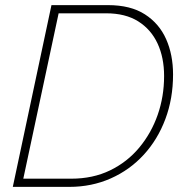

<svg xmlns="http://www.w3.org/2000/svg" viewBox="-20 -730 726 750"><path d="M181 -710H402Q490 -710 546 -674Q602 -638 629 -577Q656 -516 656 -439Q656 -345 626 -265Q596 -185 541.5 -125.5Q487 -66 412.5 -33Q338 0 251 0H30ZM258 -32Q343 -32 410 -64.5Q477 -97 524 -153.5Q571 -210 596 -281.5Q621 -353 621 -433Q621 -505 595.5 -560Q570 -615 520 -646.5Q470 -678 395 -678H209L71 -32Z"/></svg>

Font: Raleway Thin ExtraLight
Style: Italic
Weight: 250
Italic angle: -12°
Version: Version 4.026